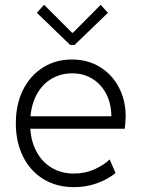

<svg xmlns="http://www.w3.org/2000/svg" viewBox="-20 -771 591 799"><path d="M45.9 -257.8Q45.9 -336.9 75.9 -397Q106 -457 158.9 -490.2Q211.9 -523.4 279.3 -523.4Q345.7 -523.4 396.7 -491.7Q447.8 -460 475.3 -406.2Q502.9 -352.5 502.9 -288.1Q502.9 -274.4 501.7 -259Q500.5 -243.7 499 -235.4H106Q109.9 -178.7 133.8 -136.5Q157.7 -94.2 197.3 -71.5Q236.8 -48.8 287.1 -48.8Q333.5 -48.8 372.1 -65.9Q410.6 -83 436.5 -107.4L460.9 -50.8Q428.2 -24.4 383.3 -8.3Q338.4 7.8 287.1 7.8Q216.3 7.8 161.6 -25.1Q106.9 -58.1 76.4 -118.4Q45.9 -178.7 45.9 -257.8ZM443.4 -287.1Q443.4 -337.4 423.1 -378.2Q402.8 -418.9 365.7 -442.4Q328.6 -465.8 280.3 -465.8Q234.4 -465.8 196.5 -444.3Q158.7 -422.9 135.3 -382.3Q111.8 -341.8 106.9 -287.1ZM279.8 -634.8H283.7L398.9 -751L429.2 -717.8L290.5 -584H272L133.3 -717.8L163.6 -751Z"/></svg>

Font: Reddit Sans Chocolate Light
Style: Regular
Weight: 300
Designer: Stephen Hutchings
Foundry: Reddit
Version: Version 1.013